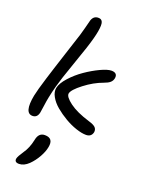

<svg xmlns="http://www.w3.org/2000/svg" viewBox="-197 -851 975 1286"><g transform="rotate(20 291.0 -208.0)"><path d="M82 9.8Q21 9.8 45.9 -121.1Q50.8 -144.5 59.6 -176.5Q68.4 -208.5 84.2 -259.5Q100.1 -310.5 109.9 -341.1Q119.6 -371.6 143.3 -444.8Q167 -518.1 174.8 -542Q200.2 -616.2 212.2 -665.3Q224.1 -714.4 227.1 -723.1Q239.7 -760.3 274.9 -758.8Q295.9 -758.8 303.2 -740.2Q310.5 -721.7 302.2 -673.3Q293.9 -625 267.1 -543Q247.1 -483.9 220.5 -407.2Q193.8 -330.6 184.1 -301Q174.3 -271.5 162.6 -229.5Q150.9 -187.5 142.1 -144Q136.7 -118.7 131.8 -81.5Q127 -44.4 124 -29.8Q115.7 9.8 82 9.8ZM461.9 6.8Q431.6 6.8 390.1 -7.1Q348.6 -21 307.9 -44.9Q267.1 -68.8 232.9 -97.4Q198.7 -126 180.4 -159.2Q162.1 -192.4 168 -221.2Q175.3 -256.3 214.1 -299.3Q252.9 -342.3 301.8 -376Q350.6 -409.7 399.9 -432.9Q449.2 -456.1 477.1 -456.1Q499 -456.1 508.8 -445.8Q518.6 -435.5 515.1 -416Q511.7 -397.5 497.8 -385Q483.9 -372.6 456.1 -362.8Q389.6 -338.9 326.9 -290.5Q264.2 -242.2 258.8 -214.8Q254.4 -190.4 305.4 -152.3Q356.4 -114.3 450.2 -85.9Q487.3 -75.2 499.3 -61.3Q511.2 -47.4 507.8 -27.8Q499.5 6.8 461.9 6.8ZM106.9 342.8Q89.8 342.8 82.8 335.7Q75.7 328.6 78.1 314.9Q82 297.9 107.9 259.8Q138.2 217.3 150.9 155.8Q161.1 102.1 205.1 102.1Q268.6 102.1 254.9 169.9Q249 202.6 227.1 241.9Q205.1 281.2 174.8 311Q141.6 342.8 106.9 342.8Z"/></g></svg>

Font: Shantell Sans Irregular
Style: Italic
Weight: 400
Italic angle: -11.31°
Designer: Stephen Nixon, Anya Danilova, Shantell Martin
Foundry: Arrow Type
Version: Version 1.006;[9816181b4]